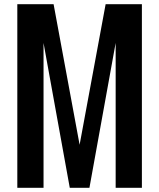

<svg xmlns="http://www.w3.org/2000/svg" viewBox="-20 -895 759 915"><path d="M312.5 0 187.5 -690.4V0H62.5V-875H235.4L359.4 -205.1L483.4 -875H656.2V0H531.2V-690.4L406.2 0Z"/></svg>

Font: tigers
Style: Regular
Weight: 400
Designer: vernon adams
Foundry: vernon adams
Version: Version 1.2